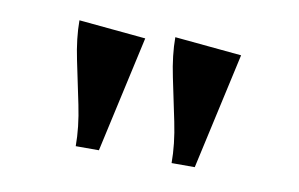

<svg xmlns="http://www.w3.org/2000/svg" viewBox="-40 -896 560 359"><g transform="rotate(10 240.5 -716.5)"><path d="M164 -600H120Q120 -636 111.5 -677Q103 -718 94.5 -758.5Q86 -799 86 -833L213 -821ZM346 -600H302Q302 -636 293.5 -677Q285 -718 276.5 -758.5Q268 -799 268 -833L395 -821Z"/></g></svg>

Font: Narnoor ExtraBold
Style: Regular
Weight: 800
Designer: S. Sridhar Murthy
Foundry: SIL International
Version: Version 3.000